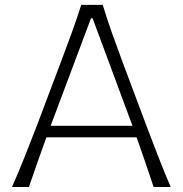

<svg xmlns="http://www.w3.org/2000/svg" viewBox="-20 -752 735 772"><path d="M28.3 0H96.2Q112.8 -48.3 130.6 -99.1Q148.4 -149.9 166.5 -199.7H529.3Q546.9 -150.9 564.2 -99.6Q581.5 -48.3 597.7 0H666.5Q641.1 -58.6 616.2 -122.8Q591.3 -187 568.4 -247.6L474.1 -499Q448.7 -567.4 429.4 -621.8Q410.2 -676.3 393.1 -732.4H306.6Q289.1 -677.2 269.3 -622.3Q249.5 -567.4 223.6 -499.5L128.9 -248.5Q106.4 -189.5 80.3 -124.3Q54.2 -59.1 28.3 0ZM512.7 -246.1H183.6L345.7 -678.2H352.5Z"/></svg>

Font: Pinar-VF
Style: Regular
Weight: 300
Designer: Amin Abedi
Version: Version 3.0